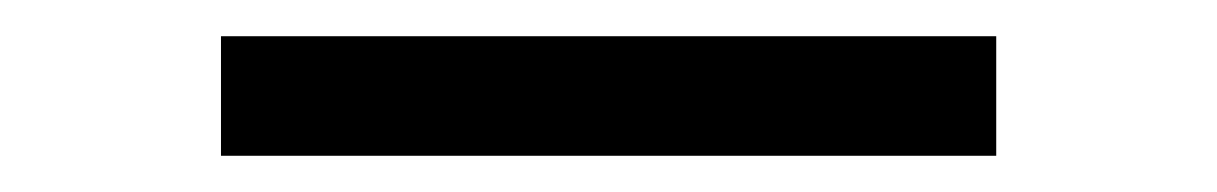

<svg xmlns="http://www.w3.org/2000/svg" viewBox="-20 72 672 106"><path d="M102 92H530V158H102Z"/></svg>

Font: Titillium-CLs Web
Style: CLs-Regular
Weight: 400
Version: Version 1.002;PS 57.000;hotconv 1.0.70;makeotf.lib2.5.55311